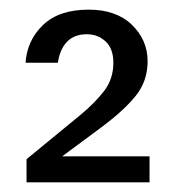

<svg xmlns="http://www.w3.org/2000/svg" viewBox="-20 -730 370 398"><path d="M35 -352V-400L147 -492Q176 -516 195.5 -541Q215 -566 215 -600Q215 -629 199 -644Q183 -659 160 -659Q134 -659 119 -643.5Q104 -628 100 -600H33Q36 -646 69 -678Q102 -710 164 -710Q221 -710 253.5 -678.5Q286 -647 286 -603Q286 -562 261.5 -531.5Q237 -501 190 -466L109 -406H290V-352Z"/></svg>

Font: DM Sans
Style: Regular
Weight: 400
Designer: Colophon Foundry, Jonny Pinhorn
Foundry: Colophon Foundry
Version: Version 4.004; ttfautohint (v1.8.4.7-5d5b)